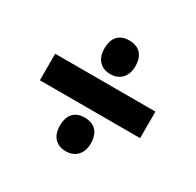

<svg xmlns="http://www.w3.org/2000/svg" viewBox="-125 -763 836 821"><g transform="rotate(30 293.0 -352.5)"><path d="M292 -460C332 -460 369 -485 369 -543C369 -605 332 -626 292 -626C251 -626 216 -605 216 -543C216 -485 251 -460 292 -460ZM45 -287H540V-418H45ZM292 -79C332 -79 369 -104 369 -162C369 -224 332 -245 292 -245C251 -245 216 -224 216 -162C216 -104 251 -79 292 -79Z"/></g></svg>

Font: Noto Sans Gujarati Black
Style: Regular
Weight: 900
Designer: Jelle Bosma - Monotype Design Team, Universal Thirst
Foundry: Monotype Imaging Inc.
Version: Version 2.106